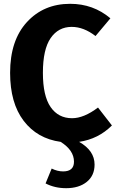

<svg xmlns="http://www.w3.org/2000/svg" viewBox="-20 -730 615 1007"><path d="M395 14Q476 60 476 133Q476 191 435 224Q394 257 327 257Q267 257 219 232L251 154Q281 169 311 169Q368 169 368 118Q368 58 298 14Q175 -3 104 -96.5Q33 -190 33 -348Q33 -518 121 -614Q209 -710 348 -710Q469 -710 559 -634L481 -541Q419 -589 356 -589Q286 -589 245.5 -530Q205 -471 205 -348Q205 -227 245.5 -168.5Q286 -110 358 -110Q420 -110 494 -166L567 -72Q496 -1 395 14Z"/></svg>

Font: FiraGO
Style: Bold
Weight: 700
Designer: bBox Type
Foundry: bBox Type GmbH
Version: Version 1.001;PS 001.001;hotconv 1.0.88;makeotf.lib2.5.64775